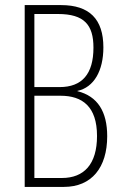

<svg xmlns="http://www.w3.org/2000/svg" viewBox="-20 -734 480 754"><path d="M220 -714H77V0H231C340 0 401 -76 401 -199C401 -295 364 -356 284 -376V-377C349 -391 386 -456 386 -548C386 -659 331 -714 220 -714ZM214 -392H115V-679H208C311 -679 347 -636 347 -547C347 -443 302 -392 214 -392ZM115 -358H218C303 -358 361 -316 361 -200C361 -89 310 -35 223 -35H115Z"/></svg>

Font: Noto Sans Gurmukhi UI ExtraCondensed ExtraLight
Style: Regular
Weight: 200
Width: 2
Designer: Jelle Bosma - Monotype Design Team
Foundry: Monotype Imaging Inc.
Version: Version 2.004